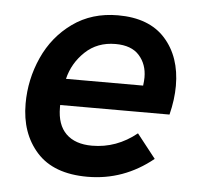

<svg xmlns="http://www.w3.org/2000/svg" viewBox="-43 -546 628 600"><g transform="rotate(5 271.0 -246.5)"><path d="M40 -202Q40 -278 71 -347Q102 -416 162 -459Q222 -502 304 -502Q402 -502 452.5 -445.5Q503 -389 503 -298Q503 -255 491 -207H148V-199Q148 -145 176.5 -117Q205 -89 258 -89Q335 -89 398 -140L457 -65Q366 9 252 9Q146 9 93 -50Q40 -109 40 -202ZM401 -290Q403 -306 403 -316Q403 -357 378.5 -384.5Q354 -412 304 -412Q247 -412 209 -376Q171 -340 159 -290Z"/></g></svg>

Font: Hanken Grotesk SemiBold
Style: Italic
Weight: 600
Italic angle: -8°
Designer: Alfredo Marco Pradil
Foundry: Hanken Design Co.
Version: Version 3.014